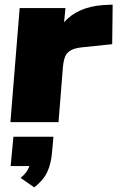

<svg xmlns="http://www.w3.org/2000/svg" viewBox="-20 -528 507 830"><path d="M467 -508 465 -337 340 -324Q306 -321 288 -311.5Q270 -302 262.5 -285.5Q255 -269 252 -238L233 0H25L65 -493H263L257 -432Q316 -498 425 -506ZM211 63 205 130Q201 180 184 216Q167 252 128 282L69 241Q98 218 107 190H26L38 63Z"/></svg>

Font: Nunito Sans Heavy Heavy
Style: Italic
Weight: 400
Italic angle: -4.541°
Designer: Vernon Adams
Foundry: Vernon Adams
Version: Version 2.002